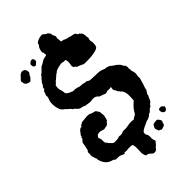

<svg xmlns="http://www.w3.org/2000/svg" viewBox="-241 -833 923 923"><g transform="rotate(-45 220.5 -372.0)"><path d="M319 -80Q333 -84 346 -84Q353 -79 358 -70.5Q363 -62 356 -54Q356 -43 348 -39.5Q340 -36 330 -34Q327 -35 324 -38L316 -41Q315 -45 311 -55Q308 -61 313 -69Q315 -74 317 -75ZM413 -108 419 -103Q416 -88 406 -84H403Q398 -84 397 -85Q389 -91 387.5 -97.5Q386 -104 388 -112Q393 -115 400 -115Q410 -115 413 -108ZM369 -642Q377 -642 378 -638Q379 -634 385 -632Q390 -620 390 -612Q390 -604 392 -594Q387 -583 390 -574Q393 -564 391 -555Q391 -538 381.5 -532.5Q372 -527 357 -525Q354 -524 351 -524Q348 -524 345 -523Q331 -521 317 -521H292Q288 -521 284 -523L265 -532Q257 -532 250 -541Q247 -545 242 -546Q240 -554 239 -557Q241 -565 242 -577Q243 -589 239 -598H228Q222 -598 217 -601Q203 -600 192 -597Q181 -594 172 -590Q170 -588 167.5 -585.5Q165 -583 161 -582L144 -567Q138 -562 135 -560Q132 -558 130 -555Q127 -549 120 -546Q115 -529 119 -516Q124 -501 125 -486Q135 -474 150 -470Q154 -466 162 -466Q168 -466 174 -465.5Q180 -465 186 -463Q193 -460 200 -459Q207 -458 214 -458Q221 -458 228 -454Q230 -454 231 -454.5Q232 -455 234 -455Q236 -455 240 -453Q245 -449 249 -447Q257 -445 269 -445H275Q286 -445 291 -444H303Q309 -444 317.5 -442.5Q326 -441 335 -437Q342 -433 352 -433Q369 -429 376 -421Q384 -414 394 -409L404 -400Q413 -392 415 -384Q417 -379 420 -378Q426 -371 426 -361Q425 -356 425.5 -352Q426 -348 427 -344Q425 -342 427 -337Q429 -331 430 -326.5Q431 -322 432 -317Q432 -309 431 -306Q430 -301 429.5 -296Q429 -291 430 -284Q425 -265 422.5 -256.5Q420 -248 418 -243Q413 -232 412 -220Q409 -219 407 -214Q406 -210 401 -205Q399 -195 399 -194Q397 -190 395 -187Q393 -184 392 -180Q389 -172 385 -167Q373 -159 372 -154Q369 -149 361 -147Q356 -139 352 -139Q350 -133 343 -132Q335 -129 332 -123Q324 -119 319 -117Q314 -115 310 -115Q290 -106 279.5 -101Q269 -96 260 -88Q255 -75 261 -68Q266 -60 266 -50Q264 -38 266 -33Q268 -27 267 -26Q272 -19 270 -17L258 -2Q256 0 254 2Q252 4 249 5Q247 10 241.5 15Q236 20 227 20Q223 20 221 19Q217 17 211 11Q205 5 202 4Q197 2 195.5 1.5Q194 1 192 1H189Q183 -7 181 -22Q182 -39 182 -47Q182 -55 182 -63Q182 -69 181 -72Q180 -74 180 -75.5Q180 -77 179 -79Q175 -83 167 -83H153Q145 -83 142 -82Q141 -82 140.5 -81.5Q140 -81 138 -81Q137 -81 135 -83Q134 -82 130 -82H128Q123 -84 121 -77Q111 -81 107 -83Q103 -85 99 -87Q95 -88 88 -88H84H80Q73 -88 70 -89Q63 -96 61 -96Q39 -101 27 -114.5Q15 -128 10 -148Q9 -152 10 -155Q7 -163 4.5 -169.5Q2 -176 1 -181Q0 -191 2 -196Q3 -198 1 -203Q2 -212 7 -214L10 -226Q11 -230 13 -240L16 -258Q19 -263 22.5 -266.5Q26 -270 29 -273Q28 -281 32 -282Q36 -284 34 -289Q36 -291 41.5 -298Q47 -305 48 -308Q53 -310 56 -314Q58 -316 63 -316H67Q67 -321 70 -322.5Q73 -324 77 -326Q80 -327 83 -330Q84 -331 90 -331L121 -334Q127 -334 134 -333Q141 -332 146 -327Q154 -327 157 -324Q167 -324 170 -318Q172 -314 174.5 -310.5Q177 -307 179 -305Q180 -298 180 -292.5Q180 -287 181 -283Q183 -274 178 -269Q179 -265 178 -261Q175 -257 175 -252Q168 -248 163 -240Q157 -233 146 -233Q142 -232 139.5 -231.5Q137 -231 135 -231Q133 -231 132 -231.5Q131 -232 130 -232L117 -236Q115 -236 113 -236.5Q111 -237 109 -237Q98 -237 93 -232Q88 -227 85 -220Q91 -213 91 -203Q90 -193 93 -181Q101 -175 101 -171L113 -159Q117 -153 127 -151Q134 -152 145 -152Q149 -152 155 -154Q159 -156 163 -156Q165 -156 166.5 -155.5Q168 -155 170 -155H177Q190 -160 192 -160Q198 -161 201.5 -160.5Q205 -160 208 -160Q219 -160 231 -163Q236 -164 240.5 -164.5Q245 -165 250 -165Q257 -165 267 -163Q277 -168 278 -171Q283 -171 285 -173Q287 -177 291 -178Q299 -194 309.5 -205.5Q320 -217 333 -228Q335 -247 334.5 -266Q334 -285 324 -299Q319 -301 317 -306Q316 -311 311 -312Q309 -318 307 -322Q305 -326 303 -328Q300 -331 299.5 -336Q299 -341 301 -345Q302 -348 300 -352Q292 -350 287 -350Q284 -350 281.5 -350.5Q279 -351 276 -351Q272 -349 269 -348Q266 -347 263 -347Q259 -347 255 -349Q248 -353 236 -356Q230 -358 229 -359Q228 -360 225 -364Q215 -373 199 -373Q193 -372 188 -371.5Q183 -371 178 -371Q174 -372 171 -372Q168 -372 165 -373Q161 -374 157.5 -374Q154 -374 150 -375Q143 -380 135 -381Q118 -383 109 -396Q105 -402 96 -406Q94 -410 91 -413Q88 -416 85 -419Q78 -423 72 -431Q55 -442 51 -453.5Q47 -465 45 -476Q44 -483 44 -488Q44 -493 44 -496Q44 -510 48 -518Q52 -527 53 -534Q51 -539 52.5 -545Q54 -551 57 -554Q56 -564 68 -571Q67 -581 74 -587Q79 -591 81 -601Q85 -604 91 -612Q94 -618 101 -622Q102 -627 105.5 -630Q109 -633 113 -635Q118 -640 121.5 -643.5Q125 -647 127 -649Q129 -651 131 -653Q133 -655 135 -657Q147 -662 157 -669Q167 -676 176 -677Q191 -679 191 -682Q190 -684 190 -685.5Q190 -687 189 -689Q190 -695 188.5 -698Q187 -701 185 -703Q186 -706 186 -710Q188 -722 191.5 -728.5Q195 -735 199 -738Q202 -749 204 -751Q214 -759 225.5 -761.5Q237 -764 247 -764Q260 -751 269 -749Q271 -746 275 -742L279 -736Q278 -726 284 -718Q289 -709 284 -701Q285 -696 285.5 -691.5Q286 -687 286 -684Q285 -678 288 -675.5Q291 -673 295 -674Q301 -674 308 -669L316 -666Q328 -665 339 -660Q347 -658 350 -658Q361 -657 365 -649Q366 -647 367 -645.5Q368 -644 369 -642ZM65 -703Q70 -699 72 -692Q72 -687 74 -681Q70 -673 65 -668Q60 -657 60 -657L57 -655Q53 -650 51 -648Q49 -646 48 -645Q41 -643 32.5 -646.5Q24 -650 22 -653Q20 -654 18 -660Q17 -662 17 -664.5Q17 -667 16 -669Q14 -677 18.5 -681.5Q23 -686 28 -691Q40 -707 53 -707Q57 -707 65 -703ZM120 -680Q109 -680 106.5 -687Q104 -694 105 -702Q111 -709 115.5 -711.5Q120 -714 129 -714L136 -702Q135 -692 130 -689Z"/></g></svg>

Font: Black And White Picture
Style: Regular
Weight: 400
Designer: AsiaSoft Inc.
Foundry: AsiaSoft Inc.
Version: Version 1.64